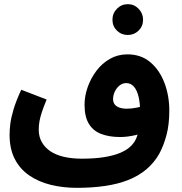

<svg xmlns="http://www.w3.org/2000/svg" viewBox="-20 -714 872 922"><path d="M349 188Q282 188 223.5 173.5Q165 159 120.5 128.5Q76 98 51 49.5Q26 1 26 -67Q26 -90 29.5 -119Q33 -148 45 -188.5Q57 -229 82 -283L204 -236Q189 -200 181 -175.5Q173 -151 169.5 -131.5Q166 -112 166 -91Q166 -58 180.5 -32Q195 -6 221.5 12Q248 30 286.5 39Q325 48 373 48Q435 48 481 40.5Q527 33 558.5 19.5Q590 6 609 -13Q628 -32 636 -54Q646 -80 649.5 -108.5Q653 -137 653 -174Q653 -218 645.5 -249.5Q638 -281 623 -298Q608 -315 586 -315Q568 -315 553.5 -303Q539 -291 531 -273.5Q523 -256 523 -238Q523 -223 530.5 -213Q538 -203 553 -197.5Q568 -192 590 -192Q612 -192 639 -197.5Q666 -203 687 -215L697 -94Q673 -75 632.5 -65.5Q592 -56 557 -56Q505 -56 466.5 -70.5Q428 -85 407 -119Q386 -153 386 -211Q386 -253 401 -295.5Q416 -338 443 -374Q470 -410 508 -431.5Q546 -453 592 -453Q657 -453 701.5 -415.5Q746 -378 769.5 -316.5Q793 -255 793 -183Q793 -116 779.5 -65.5Q766 -15 745 24Q720 68 682.5 99.5Q645 131 595.5 150.5Q546 170 484 179Q422 188 349 188ZM594 -546Q563 -546 541.5 -567Q520 -588 520 -619Q520 -650 541.5 -672Q563 -694 594 -694Q624 -694 645.5 -672Q667 -650 667 -619Q667 -588 645.5 -567Q624 -546 594 -546Z"/></svg>

Font: Farlight84_Sys_V01
Style: Bold
Weight: 700
Designer: Monotype Design Team, Nadine Chahine and Nizar Qandah
Foundry: Monotype Imaging Inc.
Version: Version 2.004;October 31, 2024;FontCreator 14.0.0.2814 64-bi